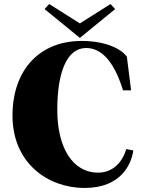

<svg xmlns="http://www.w3.org/2000/svg" viewBox="-20 -918 711 952"><path d="M384 -715C179 -715 42 -574 42 -345C42 -107 220 14 399 14C583 14 632 -107 641 -172L606 -179C583 -102 530 -62 467 -62C338 -62 264 -189 264 -373C264 -563 313 -680 407 -680C480 -680 544 -619 590 -470H630L609 -637C585 -671 512 -715 384 -715ZM201 -873 376 -730 551 -873 528 -898 376 -802 224 -898Z"/></svg>

Font: Sprat Condensed Black
Style: Regular
Weight: 900
Designer: Ethan Nakache
Foundry: Collletttivo
Version: Version 2.000;Glyphs 3.2 (3217)